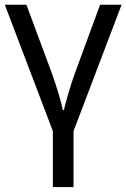

<svg xmlns="http://www.w3.org/2000/svg" viewBox="-20 -543 525 798"><path d="M285.6 2V234.4H199.7V2L0 -523.4H89.8L196.3 -236.3Q210.4 -196.8 223.4 -153.6Q236.3 -110.4 241.2 -85.9H245.6Q251.5 -110.4 263.7 -153.3Q275.9 -196.3 290.5 -236.3L396 -523.4H485.4Z"/></svg>

Font: Lunasima
Style: Regular
Weight: 400
Designer: The DocRepair Project, Monotype Design Team
Foundry: Google
Version: Version 2.009